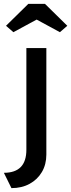

<svg xmlns="http://www.w3.org/2000/svg" viewBox="-51 -773 367 990"><path d="M8 197 -31 118Q85 118 85 -1V-525H188V24Q188 75 165 114Q142 153 101.5 175Q61 197 8 197ZM18 -607 -20 -640 95 -753H181L296 -640L258 -607L138 -672Z"/></svg>

Font: Readex Pro
Style: Regular
Weight: 400
Designer: Bonnie Shaver-Troup, Thomas Jockin
Foundry: Lexend
Version: Version 1.204; ttfautohint (v1.8.4.7-5d5b)